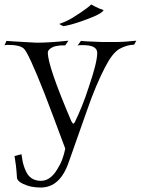

<svg xmlns="http://www.w3.org/2000/svg" viewBox="-76 -660 630 859"><path d="M106 179Q61 179 28 163Q2 151 0 136Q-2 103 -5 78.5Q-8 54 -11 38L20 30Q23 51 26 66Q34 98 47 119Q68 149 107 149Q150 149 181 96Q194 76 202.5 53Q211 30 216 5Q184 -82 160.5 -143.5Q137 -205 123 -242Q50 -427 30 -443Q11 -459 -34 -459Q-41 -459 -46 -459Q-51 -459 -56 -457L-47 -477Q-38 -476 -18.5 -475Q1 -474 32 -472L87 -469Q148 -469 230 -478L216 -457H206Q184 -457 164 -451Q138 -440 138 -424Q138 -364 243 -118Q249 -107 252 -107Q256 -107 260 -116Q274 -145 290 -184Q306 -223 322 -273Q359 -381 359 -423Q359 -458 297 -458Q290 -458 283.5 -458Q277 -458 271 -456L286 -477Q293 -476 310.5 -475Q328 -474 358 -473Q370 -472 382 -472Q394 -472 407 -472H447Q477 -472 534 -478L524 -460Q493 -460 458 -441Q426 -422 394 -359Q376 -325 354.5 -274.5Q333 -224 310 -157L231 67Q192 179 106 179ZM207 -543Q190 -551 190 -553Q190 -554 192 -554Q224 -565 252 -582.5Q280 -600 288 -606Q317 -626 324.5 -633Q332 -640 332 -640Q343 -634 352 -629.5Q361 -625 368 -622Q387 -616 387 -614Q387 -611 376 -603Q363 -594 341.5 -585Q320 -576 289 -565Q260 -555 239 -549.5Q218 -544 207 -543Z"/></svg>

Font: Gideon Roman
Style: Regular
Weight: 400
Designer: Robert E. Leuschke
Foundry: Robert E. Leuschke
Version: Version 2.010